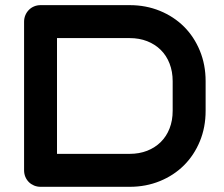

<svg xmlns="http://www.w3.org/2000/svg" viewBox="-20 -720 863 740"><path d="M772.5 -293Q772.5 -229 750.2 -175.3Q728 -121.6 689 -82.8Q649.9 -43.9 596.2 -22Q542.5 0 479.5 0H136.7Q123 0 111.3 -4.9Q99.6 -9.8 91.1 -18.3Q82.5 -26.9 77.6 -38.6Q72.8 -50.3 72.8 -64V-636.2Q72.8 -649.4 77.6 -661.1Q82.5 -672.9 91.1 -681.6Q99.6 -690.4 111.3 -695.3Q123 -700.2 136.7 -700.2H479.5Q542.5 -700.2 596.2 -678.2Q649.9 -656.2 689 -617.4Q728 -578.6 750.2 -524.7Q772.5 -470.7 772.5 -407.2ZM645.5 -407.2Q645.5 -444.3 633.5 -475.1Q621.6 -505.9 599.6 -527.6Q577.6 -549.3 547.1 -561.3Q516.6 -573.2 479.5 -573.2H199.7V-127H479.5Q516.6 -127 547.1 -138.9Q577.6 -150.9 599.6 -172.6Q621.6 -194.3 633.5 -224.9Q645.5 -255.4 645.5 -293Z"/></svg>

Font: Audiowide
Style: Regular
Weight: 400
Designer: Astigmatic (AOETI)
Foundry: Astigmatic (AOETI)
Version: Version 1.002